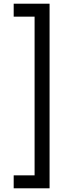

<svg xmlns="http://www.w3.org/2000/svg" viewBox="-20 -852 396 1038"><path d="M54 96H167V-762H54V-832H248V166H54Z"/></svg>

Font: hin115
Style: Book
Weight: 400
Designer: Jelle Bosma - Monotype Design Team
Foundry: Monotype Imaging Inc.
Version: Version 2.003